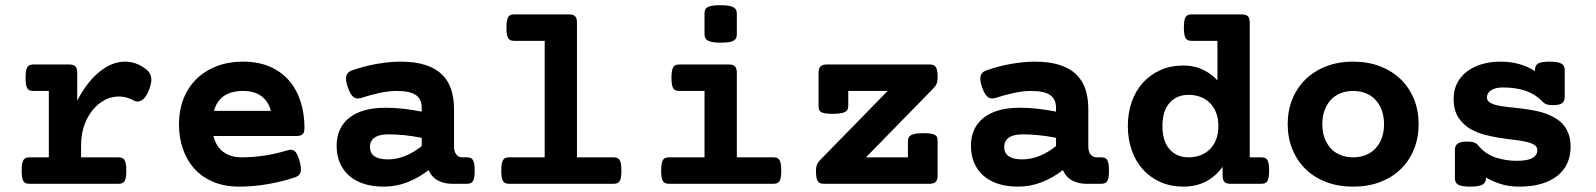

<svg xmlns="http://www.w3.org/2000/svg" viewBox="-20 -695 6036 726"><path d="M164.6 -351.1H107.4Q99.1 -351.1 93.3 -353Q87.4 -355 83.7 -360.4Q80.1 -365.7 78.4 -375.5Q76.7 -385.3 76.7 -400.9Q76.7 -416.5 78.4 -426.3Q80.1 -436 83.7 -441.7Q87.4 -447.3 93.3 -449.2Q99.1 -451.2 107.4 -451.2H241.2Q257.8 -451.2 264.9 -444.1Q272 -437 272 -420.4V-314.5Q309.1 -385.7 356.4 -423.8Q403.8 -461.9 452.6 -461.9Q494.1 -461.9 530.8 -434.6Q548.8 -420.9 551.8 -402.1Q554.7 -383.3 543.5 -355.5Q531.7 -325.7 516.6 -316.2Q501.5 -306.6 485.8 -314.9Q471.7 -322.8 457.5 -326.4Q443.4 -330.1 429.2 -330.1Q400.9 -330.1 375.2 -316.4Q349.6 -302.7 329.8 -278.3Q310.1 -253.9 298.3 -220.2Q286.6 -186.5 286.6 -146.5V-100.1H426.8Q435.1 -100.1 440.9 -98.1Q446.8 -96.2 450.4 -90.6Q454.1 -85 455.8 -75.2Q457.5 -65.4 457.5 -49.8Q457.5 -34.2 455.8 -24.4Q454.1 -14.6 450.4 -9.3Q446.8 -3.9 440.9 -2Q435.1 0 426.8 0H92.8Q84.5 0 78.6 -2Q72.8 -3.9 69.1 -9.3Q65.4 -14.6 63.7 -24.4Q62 -34.2 62 -49.8Q62 -65.4 63.7 -75.2Q65.4 -85 69.1 -90.6Q72.8 -96.2 78.6 -98.1Q84.5 -100.1 92.8 -100.1H164.6Z M1068.4 -127Q1084 -131.8 1094.2 -123.8Q1104.5 -115.7 1112.8 -85.9Q1116.7 -70.8 1117.7 -60.3Q1118.7 -49.8 1116.2 -42.7Q1113.8 -35.6 1108.2 -31.2Q1102.5 -26.9 1093.8 -23.9Q1044.9 -7.8 991.2 1.5Q937.5 10.7 884.8 10.7Q830.1 10.7 787.6 -6.8Q745.1 -24.4 716.1 -55.9Q687 -87.4 671.9 -130.9Q656.7 -174.3 656.7 -225.6Q656.7 -276.9 673.3 -320.1Q689.9 -363.3 721.4 -394.8Q752.9 -426.3 797.9 -444.1Q842.8 -461.9 899.4 -461.9Q956.5 -461.9 1000 -443.1Q1043.5 -424.3 1072.5 -390.9Q1101.6 -357.4 1116.5 -311.3Q1131.3 -265.1 1131.3 -210.9Q1131.3 -194.3 1124.3 -187.5Q1117.2 -180.7 1100.6 -180.7H787.1Q796.9 -141.1 824.2 -120.6Q851.6 -100.1 894.5 -100.1Q934.1 -100.1 976.8 -106.2Q1019.5 -112.3 1068.4 -127ZM1003.9 -275.9Q995.6 -311 968.8 -331.1Q941.9 -351.1 899.4 -351.1Q855 -351.1 827.4 -332.5Q799.8 -314 789.1 -275.9Z M1600.6 -51.8Q1563 -22.5 1520.3 -5.9Q1477.5 10.7 1430.7 10.7Q1388.7 10.7 1355.7 0Q1322.8 -10.7 1299.8 -31Q1276.9 -51.3 1264.9 -79.8Q1252.9 -108.4 1252.9 -144Q1252.9 -178.2 1265.4 -205.1Q1277.8 -231.9 1301.5 -250.2Q1325.2 -268.6 1359.1 -278.1Q1393.1 -287.6 1436.5 -287.6Q1501.5 -287.6 1574.7 -272.9V-287.1Q1574.7 -302.2 1569.8 -314.2Q1564.9 -326.2 1554 -334.5Q1543 -342.8 1524.7 -346.9Q1506.3 -351.1 1480 -351.1Q1450.7 -351.1 1416 -343.8Q1381.3 -336.4 1347.7 -325.2Q1339.8 -322.8 1333 -322.5Q1326.2 -322.3 1319.8 -325.9Q1313.5 -329.6 1307.6 -338.1Q1301.8 -346.7 1296.4 -361.3Q1285.6 -390.6 1289.1 -406.2Q1292.5 -421.9 1309.6 -428.2Q1332.5 -436.5 1356.7 -442.9Q1380.9 -449.2 1404.5 -453.4Q1428.2 -457.5 1450.9 -459.7Q1473.6 -461.9 1493.7 -461.9Q1549.3 -461.9 1588.1 -449.5Q1627 -437 1651.1 -413.6Q1675.3 -390.1 1686 -356.9Q1696.8 -323.7 1696.8 -282.7V-141.6Q1696.8 -122.1 1705.1 -111.1Q1713.4 -100.1 1729 -100.1H1744.1Q1752.4 -100.1 1758.3 -98.1Q1764.2 -96.2 1767.8 -90.6Q1771.5 -85 1773.2 -75.2Q1774.9 -65.4 1774.9 -49.8Q1774.9 -34.2 1773.2 -24.4Q1771.5 -14.6 1767.8 -9.3Q1764.2 -3.9 1758.3 -2Q1752.4 0 1744.1 0H1689.5Q1660.2 0 1636.7 -12Q1613.3 -23.9 1600.6 -51.8ZM1574.7 -173.8Q1540.5 -180.7 1509.5 -183.8Q1478.5 -187 1448.7 -187Q1414.1 -187 1396.5 -174.8Q1378.9 -162.6 1378.9 -139.2Q1378.9 -115.7 1396.2 -104Q1413.6 -92.3 1446.3 -92.3Q1481.4 -92.3 1514.2 -106.2Q1546.9 -120.1 1574.7 -142.6Z M2039.6 -540.5H1925.8Q1917.5 -540.5 1911.6 -542.5Q1905.8 -544.4 1902.1 -549.8Q1898.4 -555.2 1896.7 -564.9Q1895 -574.7 1895 -590.3Q1895 -606 1896.7 -615.7Q1898.4 -625.5 1902.1 -631.1Q1905.8 -636.7 1911.6 -638.7Q1917.5 -640.6 1925.8 -640.6H2130.9Q2147.5 -640.6 2154.5 -633.5Q2161.6 -626.5 2161.6 -609.9V-100.1H2298.8Q2307.1 -100.1 2313 -98.1Q2318.8 -96.2 2322.5 -90.6Q2326.2 -85 2327.9 -75.2Q2329.6 -65.4 2329.6 -49.8Q2329.6 -34.2 2327.9 -24.4Q2326.2 -14.6 2322.5 -9.3Q2318.8 -3.9 2313 -2Q2307.1 0 2298.8 0H1906.2Q1897.9 0 1892.1 -2Q1886.2 -3.9 1882.6 -9.3Q1878.9 -14.6 1877.2 -24.4Q1875.5 -34.2 1875.5 -49.8Q1875.5 -65.4 1877.2 -75.2Q1878.9 -85 1882.6 -90.6Q1886.2 -96.2 1892.1 -98.1Q1897.9 -100.1 1906.2 -100.1H2039.6Z M2644 -351.1H2549.8Q2541.5 -351.1 2535.6 -353Q2529.8 -355 2526.1 -360.4Q2522.5 -365.7 2520.8 -375.5Q2519 -385.3 2519 -400.9Q2519 -416.5 2520.8 -426.3Q2522.5 -436 2526.1 -441.7Q2529.8 -447.3 2535.6 -449.2Q2541.5 -451.2 2549.8 -451.2H2735.4Q2752 -451.2 2759 -444.1Q2766.1 -437 2766.1 -420.4V-100.1H2903.3Q2911.6 -100.1 2917.5 -98.1Q2923.3 -96.2 2927 -90.6Q2930.7 -85 2932.4 -75.2Q2934.1 -65.4 2934.1 -49.8Q2934.1 -34.2 2932.4 -24.4Q2930.7 -14.6 2927 -9.3Q2923.3 -3.9 2917.5 -2Q2911.6 0 2903.3 0H2510.7Q2502.4 0 2496.6 -2Q2490.7 -3.9 2487.1 -9.3Q2483.4 -14.6 2481.7 -24.4Q2480 -34.2 2480 -49.8Q2480 -65.4 2481.7 -75.2Q2483.4 -85 2487.1 -90.6Q2490.7 -96.2 2496.6 -98.1Q2502.4 -100.1 2510.7 -100.1H2644ZM2766.1 -564.5Q2766.1 -547.9 2753.4 -540.8Q2740.7 -533.7 2706.1 -533.7Q2671.4 -533.7 2657.7 -540.8Q2644 -547.9 2644 -564.5V-644.5Q2644 -652.8 2646.7 -658.7Q2649.4 -664.6 2656.2 -668.2Q2663.1 -671.9 2674.6 -673.6Q2686 -675.3 2703.6 -675.3Q2738.3 -675.3 2752.2 -668.2Q2766.1 -661.1 2766.1 -644.5Z M3494.6 -451.2Q3502.9 -451.2 3508.8 -449.2Q3514.6 -447.3 3518.3 -441.9Q3522 -436.5 3523.7 -426.8Q3525.4 -417 3525.4 -401.4Q3525.4 -388.2 3522 -379.4Q3518.6 -370.6 3509.8 -361.3L3254.4 -100.1H3413.1V-160.6Q3413.1 -168.9 3415.8 -174.8Q3418.5 -180.7 3425.3 -184.3Q3432.1 -188 3443.6 -189.7Q3455.1 -191.4 3472.7 -191.4Q3490.2 -191.4 3500.5 -189.7Q3510.7 -188 3516.4 -184.3Q3522 -180.7 3523.7 -174.8Q3525.4 -168.9 3525.4 -160.6V-31.7Q3525.4 -14.6 3518.1 -7.3Q3510.7 0 3493.7 0H3096.2Q3087.9 0 3082 -2Q3076.2 -3.9 3072.5 -9.3Q3068.8 -14.6 3067.1 -24.4Q3065.4 -34.2 3065.4 -49.8Q3065.4 -63 3068.8 -71.8Q3072.3 -80.6 3081.1 -89.8L3336.4 -351.1H3187.5V-295.4Q3187.5 -287.1 3184.8 -281.2Q3182.1 -275.4 3175.3 -271.7Q3168.5 -268.1 3157 -266.4Q3145.5 -264.6 3127.9 -264.6Q3110.4 -264.6 3100.1 -266.4Q3089.8 -268.1 3084.2 -271.7Q3078.6 -275.4 3076.9 -281.2Q3075.2 -287.1 3075.2 -295.4V-419.4Q3075.2 -436.5 3082.5 -443.8Q3089.8 -451.2 3106.9 -451.2Z M3999 -51.8Q3961.4 -22.5 3918.7 -5.9Q3876 10.7 3829.1 10.7Q3787.1 10.7 3754.2 0Q3721.2 -10.7 3698.2 -31Q3675.3 -51.3 3663.3 -79.8Q3651.4 -108.4 3651.4 -144Q3651.4 -178.2 3663.8 -205.1Q3676.3 -231.9 3700 -250.2Q3723.6 -268.6 3757.6 -278.1Q3791.5 -287.6 3835 -287.6Q3899.9 -287.6 3973.1 -272.9V-287.1Q3973.1 -302.2 3968.3 -314.2Q3963.4 -326.2 3952.4 -334.5Q3941.4 -342.8 3923.1 -346.9Q3904.8 -351.1 3878.4 -351.1Q3849.1 -351.1 3814.5 -343.8Q3779.8 -336.4 3746.1 -325.2Q3738.3 -322.8 3731.4 -322.5Q3724.6 -322.3 3718.3 -325.9Q3711.9 -329.6 3706.1 -338.1Q3700.2 -346.7 3694.8 -361.3Q3684.1 -390.6 3687.5 -406.2Q3690.9 -421.9 3708 -428.2Q3731 -436.5 3755.1 -442.9Q3779.3 -449.2 3803 -453.4Q3826.7 -457.5 3849.4 -459.7Q3872.1 -461.9 3892.1 -461.9Q3947.8 -461.9 3986.6 -449.5Q4025.4 -437 4049.6 -413.6Q4073.7 -390.1 4084.5 -356.9Q4095.2 -323.7 4095.2 -282.7V-141.6Q4095.2 -122.1 4103.5 -111.1Q4111.8 -100.1 4127.4 -100.1H4142.6Q4150.9 -100.1 4156.7 -98.1Q4162.6 -96.2 4166.3 -90.6Q4169.9 -85 4171.6 -75.2Q4173.3 -65.4 4173.3 -49.8Q4173.3 -34.2 4171.6 -24.4Q4169.9 -14.6 4166.3 -9.3Q4162.6 -3.9 4156.7 -2Q4150.9 0 4142.6 0H4087.9Q4058.6 0 4035.2 -12Q4011.7 -23.9 3999 -51.8ZM3973.1 -173.8Q3939 -180.7 3908 -183.8Q3877 -187 3847.2 -187Q3812.5 -187 3794.9 -174.8Q3777.3 -162.6 3777.3 -139.2Q3777.3 -115.7 3794.7 -104Q3812 -92.3 3844.7 -92.3Q3879.9 -92.3 3912.6 -106.2Q3945.3 -120.1 3973.1 -142.6Z M4748 -100.1Q4756.3 -100.1 4762.2 -98.1Q4768.1 -96.2 4771.7 -90.8Q4775.4 -85.4 4777.1 -75.7Q4778.8 -65.9 4778.8 -50.3Q4778.8 -34.7 4777.1 -24.9Q4775.4 -15.1 4771.7 -9.5Q4768.1 -3.9 4762.2 -2Q4756.3 0 4748 0H4633.8Q4617.2 0 4610.1 -7.1Q4603 -14.2 4603 -30.8V-64.5Q4577.6 -28.3 4540 -8.8Q4502.4 10.7 4455.1 10.7Q4406.7 10.7 4367.9 -6.6Q4329.1 -23.9 4301.5 -54.4Q4273.9 -85 4259.3 -127Q4244.6 -168.9 4244.6 -218.3Q4244.6 -267.6 4259.3 -309.6Q4273.9 -351.6 4301.5 -382.1Q4329.1 -412.6 4367.9 -429.9Q4406.7 -447.3 4455.1 -447.3Q4493.7 -447.3 4526.1 -432.6Q4558.6 -418 4583.5 -391.1V-540.5H4487.3Q4479 -540.5 4473.1 -542.5Q4467.3 -544.4 4463.6 -549.8Q4460 -555.2 4458.3 -564.9Q4456.5 -574.7 4456.5 -590.3Q4456.5 -606 4458.3 -615.7Q4460 -625.5 4463.6 -631.1Q4467.3 -636.7 4473.1 -638.7Q4479 -640.6 4487.3 -640.6H4674.8Q4691.4 -640.6 4698.5 -633.5Q4705.6 -626.5 4705.6 -609.9V-100.1ZM4586.9 -218.3Q4586.9 -248 4577.9 -270.3Q4568.8 -292.5 4553.5 -307.1Q4538.1 -321.8 4517.8 -329.1Q4497.6 -336.4 4474.6 -336.4Q4429.7 -336.4 4402.6 -306.2Q4375.5 -275.9 4375.5 -218.3Q4375.5 -160.6 4402.6 -130.4Q4429.7 -100.1 4474.6 -100.1Q4497.6 -100.1 4517.8 -107.4Q4538.1 -114.7 4553.5 -129.4Q4568.8 -144 4577.9 -166.3Q4586.9 -188.5 4586.9 -218.3Z M5096.7 10.7Q5040 10.7 4994.4 -6.8Q4948.7 -24.4 4916.5 -55.9Q4884.3 -87.4 4866.7 -130.9Q4849.1 -174.3 4849.1 -225.6Q4849.1 -276.9 4866.7 -320.1Q4884.3 -363.3 4916.5 -394.8Q4948.7 -426.3 4994.4 -444.1Q5040 -461.9 5096.7 -461.9Q5153.3 -461.9 5199 -444.1Q5244.6 -426.3 5276.9 -394.8Q5309.1 -363.3 5326.7 -320.1Q5344.2 -276.9 5344.2 -225.6Q5344.2 -174.3 5326.7 -130.9Q5309.1 -87.4 5276.9 -55.9Q5244.6 -24.4 5199 -6.8Q5153.3 10.7 5096.7 10.7ZM5096.7 -351.1Q5070.3 -351.1 5048.6 -342.3Q5026.9 -333.5 5011.7 -316.9Q4996.6 -300.3 4988.3 -277.1Q4980 -253.9 4980 -225.6Q4980 -196.8 4988.3 -173.8Q4996.6 -150.9 5011.7 -134.3Q5026.9 -117.7 5048.6 -108.9Q5070.3 -100.1 5096.7 -100.1Q5123 -100.1 5144.8 -108.9Q5166.5 -117.7 5181.6 -134.3Q5196.8 -150.9 5205.1 -173.8Q5213.4 -196.8 5213.4 -225.6Q5213.4 -253.9 5205.1 -277.1Q5196.8 -300.3 5181.6 -316.9Q5166.5 -333.5 5144.8 -342.3Q5123 -351.1 5096.7 -351.1Z M5598.6 -20Q5598.6 -3.4 5584.5 3.7Q5570.3 10.7 5539.1 10.7Q5507.8 10.7 5494.6 3.7Q5481.4 -3.4 5481.4 -20V-128.9Q5481.4 -145.5 5492.9 -152.6Q5504.4 -159.7 5528.3 -159.7Q5544.4 -159.7 5554 -156.2Q5563.5 -152.8 5568.8 -146Q5595.2 -113.3 5633.8 -100.1Q5672.4 -86.9 5714.8 -86.9Q5755.9 -86.9 5774.4 -97.4Q5793 -107.9 5793 -127.4Q5793 -140.1 5781.2 -147.5Q5769.5 -154.8 5749.5 -159.2Q5729.5 -163.6 5703.6 -166.5Q5677.7 -169.4 5649.9 -173.8Q5622.1 -178.2 5594.7 -185.3Q5567.4 -192.4 5543.9 -205.1Q5514.6 -221.2 5495.6 -249Q5476.6 -276.9 5476.6 -322.3Q5476.6 -355 5490 -380.9Q5503.4 -406.7 5527.1 -424.8Q5550.8 -442.9 5583.3 -452.4Q5615.7 -461.9 5653.3 -461.9Q5692.9 -461.9 5724.9 -452.6Q5756.8 -443.4 5784.2 -426.3V-431.2Q5784.2 -447.8 5795.9 -454.8Q5807.6 -461.9 5838.9 -461.9Q5870.1 -461.9 5883.3 -454.8Q5896.5 -447.8 5896.5 -431.2V-328.1Q5896.5 -311.5 5886 -304.4Q5875.5 -297.4 5851.6 -297.4Q5825.7 -297.4 5815.9 -307.6Q5785.6 -339.4 5748 -351.8Q5710.4 -364.3 5664.1 -364.3Q5634.3 -364.3 5618.4 -353.8Q5602.5 -343.3 5602.5 -326.7Q5602.5 -315.4 5612.3 -308.3Q5622.1 -301.3 5638.7 -297.4Q5656.7 -293 5680.7 -290.5Q5704.6 -288.1 5731.2 -284.9Q5757.8 -281.7 5784.9 -276.4Q5812 -271 5835.9 -261.2Q5853.5 -253.9 5868.9 -243.4Q5884.3 -232.9 5895.3 -218.3Q5906.2 -203.6 5912.6 -184.3Q5918.9 -165 5918.9 -140.1Q5918.9 -105.5 5906.2 -77.6Q5893.6 -49.8 5868.7 -30Q5843.8 -10.3 5807.6 0.2Q5771.5 10.7 5724.6 10.7Q5686.5 10.7 5655.8 1.2Q5625 -8.3 5598.6 -23.9Z"/></svg>

Font: Courier Prime
Style: Bold
Weight: 700
Monospace: yes
Designer: Alan Dague-Greene
Foundry: Quote-Unquote Apps
Version: Version 1.202